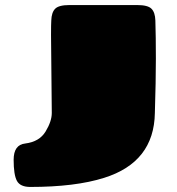

<svg xmlns="http://www.w3.org/2000/svg" viewBox="-20 -720 699 760"><path d="M185 -273 182 -581Q182 -626 183 -639Q184 -671 198.5 -685.5Q213 -700 255 -700H523Q565 -700 579.5 -685.5Q594 -671 595 -639Q597 -576 597 -487.5Q597 -399 593 -273Q590 -78 392 -16Q278 20 100 20Q60 20 47 -4Q34 -28 34 -87.5Q34 -147 80 -152Q136 -159 160.5 -199.5Q185 -240 185 -273Z"/></svg>

Font: Chango
Style: Regular
Weight: 400
Designer: Manuel Lupez
Foundry: Fontstage
Version: Version 1.001